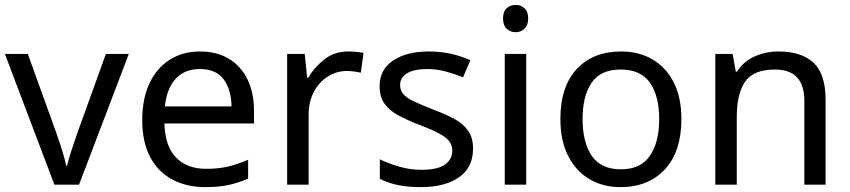

<svg xmlns="http://www.w3.org/2000/svg" viewBox="-20 -757 3485 787"><path d="M203 0 0 -536H94L208 -220Q216 -198 225 -171Q234 -144 241 -119.5Q248 -95 251 -78H255Q259 -95 266.5 -120Q274 -145 283.5 -172Q293 -199 300 -220L414 -536H508L304 0Z M800 -546Q869 -546 918.5 -516Q968 -486 994.5 -431.5Q1021 -377 1021 -304V-251H654Q656 -160 700.5 -112.5Q745 -65 825 -65Q876 -65 915.5 -74.5Q955 -84 997 -102V-25Q956 -7 916 1.5Q876 10 821 10Q745 10 686.5 -21Q628 -52 595.5 -113.5Q563 -175 563 -264Q563 -352 592.5 -415Q622 -478 675.5 -512Q729 -546 800 -546ZM799 -474Q736 -474 699.5 -433.5Q663 -393 656 -321H929Q928 -389 897 -431.5Q866 -474 799 -474Z M1407 -546Q1422 -546 1439.5 -544.5Q1457 -543 1470 -540L1459 -459Q1446 -462 1430.5 -464Q1415 -466 1401 -466Q1360 -466 1324 -443.5Q1288 -421 1266.5 -380.5Q1245 -340 1245 -286V0H1157V-536H1229L1239 -438H1243Q1269 -482 1310 -514Q1351 -546 1407 -546Z M1919 -148Q1919 -70 1861 -30Q1803 10 1705 10Q1649 10 1608.5 1Q1568 -8 1537 -24V-104Q1569 -88 1614.5 -74.5Q1660 -61 1707 -61Q1774 -61 1804 -82.5Q1834 -104 1834 -140Q1834 -160 1823 -176Q1812 -192 1783.5 -208Q1755 -224 1702 -244Q1650 -264 1613 -284Q1576 -304 1556 -332Q1536 -360 1536 -404Q1536 -472 1591.5 -509Q1647 -546 1737 -546Q1786 -546 1828.5 -536.5Q1871 -527 1908 -510L1878 -440Q1844 -454 1807 -464Q1770 -474 1731 -474Q1677 -474 1648.5 -456.5Q1620 -439 1620 -409Q1620 -387 1633 -371.5Q1646 -356 1676.5 -341.5Q1707 -327 1758 -307Q1809 -288 1845 -268Q1881 -248 1900 -219.5Q1919 -191 1919 -148Z M2094 -737Q2114 -737 2129.5 -723.5Q2145 -710 2145 -681Q2145 -653 2129.5 -639Q2114 -625 2094 -625Q2072 -625 2057 -639Q2042 -653 2042 -681Q2042 -710 2057 -723.5Q2072 -737 2094 -737ZM2137 -536V0H2049V-536Z M2773 -269Q2773 -136 2705.5 -63Q2638 10 2523 10Q2452 10 2396.5 -22.5Q2341 -55 2309 -117.5Q2277 -180 2277 -269Q2277 -402 2344 -474Q2411 -546 2526 -546Q2599 -546 2654.5 -513.5Q2710 -481 2741.5 -419.5Q2773 -358 2773 -269ZM2368 -269Q2368 -174 2405.5 -118.5Q2443 -63 2525 -63Q2606 -63 2644 -118.5Q2682 -174 2682 -269Q2682 -364 2644 -418Q2606 -472 2524 -472Q2442 -472 2405 -418Q2368 -364 2368 -269Z M3170 -546Q3266 -546 3315 -499.5Q3364 -453 3364 -349V0H3277V-343Q3277 -472 3157 -472Q3068 -472 3034 -422Q3000 -372 3000 -278V0H2912V-536H2983L2996 -463H3001Q3027 -505 3073 -525.5Q3119 -546 3170 -546Z"/></svg>

Font: Noto Sans Avestan
Style: Regular
Weight: 400
Designer: Monotype Design Team
Foundry: Monotype Imaging Inc.
Version: Version 2.003; ttfautohint (v1.8.4.7-5d5b)